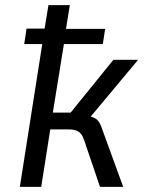

<svg xmlns="http://www.w3.org/2000/svg" viewBox="-20 -725 559 745"><path d="M57 0 144 -554H74L83 -614H153L168 -705H251L236 -613H388L379 -554H228L185 -288H254L420 -493H516L318 -256L315 -277Q345 -271 356 -261Q367 -251 373 -233.5Q379 -216 391 -184L458 0H368L315 -156Q308 -179 301.5 -193.5Q295 -208 282.5 -215.5Q270 -223 242 -223H175L140 0Z"/></svg>

Font: Nunito Sans 7pt Condensed
Style: Italic
Weight: 400
Width: 3
Italic angle: -9°
Designer: Vernon Adams
Foundry: Vernon Adams
Version: Version 3.101;gftools[0.9.27]